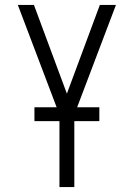

<svg xmlns="http://www.w3.org/2000/svg" viewBox="-20 -755 540 775"><path d="M220 0V-292L52 -735H117L250 -377L383 -735H448L280 -292V0ZM119 -266V-322H381V-266Z"/></svg>

Font: Iosevka Custom Light
Style: Regular
Weight: 300
Monospace: yes
Designer: Belleve Invis
Foundry: Belleve Invis
Version: Version 27.3.5